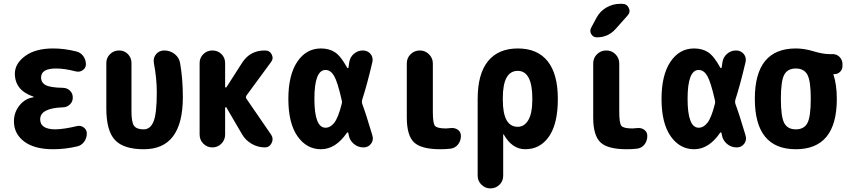

<svg xmlns="http://www.w3.org/2000/svg" viewBox="-20 -790 4540 1029"><path d="M392.6 -114.3Q412.1 -119.1 428.7 -106.9Q445.3 -94.7 445.3 -75.2Q445.3 -49.8 430.7 -29.8Q416 -9.8 391.6 -4.9Q328.1 9.8 264.6 9.8Q164.1 9.8 109.4 -31.7Q54.7 -73.2 54.7 -139.6Q54.7 -188.5 85 -225.6Q115.2 -262.7 159.2 -268.6Q160.2 -268.6 160.2 -269.5Q160.2 -271.5 158.2 -272.5Q60.5 -305.7 59.6 -394.5Q59.6 -449.2 114.7 -489.7Q169.9 -530.3 264.6 -530.3Q325.2 -530.3 387.7 -514.6Q412.1 -508.8 426.3 -489.3Q440.4 -469.7 440.4 -445.3Q440.4 -425.8 423.8 -414.1Q407.2 -402.3 386.7 -407.2Q327.1 -422.9 280.3 -422.9Q200.2 -422.9 200.2 -375Q200.2 -346.7 225.6 -333.5Q251 -320.3 318.4 -319.3Q340.8 -318.4 355.5 -303.7Q370.1 -289.1 370.1 -267.1Q370.1 -245.1 355 -230.5Q339.8 -215.8 318.4 -214.8Q195.3 -210.9 195.3 -150.4Q195.3 -97.7 275.4 -96.7Q324.2 -97.7 392.6 -114.3Z M860.4 -519.5Q891.6 -519.5 916 -500.5Q940.4 -481.4 945.3 -451.2Q960 -368.2 960 -269.5Q960 10.7 750 9.8Q642.6 9.8 596.2 -39.6Q549.8 -88.9 549.8 -210V-452.1Q549.8 -480.5 569.8 -500Q589.8 -519.5 618.2 -519.5Q646.5 -519.5 665.5 -500Q684.6 -480.5 684.6 -452.1V-192.4Q684.6 -135.7 698.2 -116.2Q711.9 -96.7 750 -96.7Q786.1 -96.7 803.2 -139.6Q820.3 -182.6 820.3 -294.9Q820.3 -371.1 804.7 -452.1Q799.8 -479.5 816.4 -499.5Q833 -519.5 860.4 -519.5Z M1300.8 -260.7 1433.6 -67.4Q1447.3 -45.9 1435.5 -22.9Q1423.8 0 1399.4 0Q1362.3 0 1329.1 -19Q1295.9 -38.1 1277.3 -70.3L1193.4 -213.9Q1189.5 -217.8 1186.5 -212.9V-69.3Q1186.5 -40 1166.5 -20Q1146.5 0 1118.2 0Q1089.8 0 1069.8 -20Q1049.8 -40 1049.8 -69.3V-452.1Q1049.8 -480.5 1069.8 -500Q1089.8 -519.5 1118.2 -519.5Q1147.5 -519.5 1167 -500Q1186.5 -480.5 1186.5 -452.1V-324.2Q1186.5 -322.3 1189.5 -321.3Q1192.4 -320.3 1193.4 -322.3L1277.3 -453.1Q1320.3 -520.5 1400.4 -519.5Q1425.8 -519.5 1436.5 -497.6Q1447.3 -475.6 1431.6 -456.1L1301.8 -279.3Q1294.9 -269.5 1300.8 -260.7Z M1811.5 -233.4Q1814.5 -243.2 1811.5 -252.9Q1789.1 -351.6 1770.5 -383.3Q1752 -415 1724.6 -415Q1665 -415 1665 -260.3Q1665 -105.5 1724.6 -105.5Q1751 -105.5 1772 -132.8Q1793 -160.2 1811.5 -233.4ZM1920.9 -234.4Q1942.4 -176.8 1975.6 -64.5Q1983.4 -40 1968.8 -20Q1954.1 0 1927.7 0Q1898.4 0 1876 -19Q1853.5 -38.1 1848.6 -67.4Q1847.7 -68.4 1847.7 -72.3Q1847.7 -76.2 1846.7 -77.1Q1845.7 -80.1 1843.3 -80.6Q1840.8 -81.1 1839.8 -79.1Q1779.3 9.8 1700.2 9.8Q1623 9.8 1574.2 -60.1Q1525.4 -129.9 1525.4 -259.8Q1525.4 -387.7 1573.2 -459Q1621.1 -530.3 1700.2 -530.3Q1744.1 -530.3 1775.4 -509.8Q1806.6 -489.3 1840.8 -426.8Q1843.8 -422.9 1846.7 -425.8Q1847.7 -426.8 1847.7 -428.7Q1847.7 -433.6 1849.6 -441.9Q1851.6 -450.2 1851.6 -455.1Q1855.5 -483.4 1876.5 -501.5Q1897.5 -519.5 1924.8 -519.5Q1950.2 -519.5 1965.8 -501Q1981.4 -482.4 1975.6 -457Q1947.3 -335.9 1920.9 -254.9Q1918 -244.1 1920.9 -234.4Z M2394.5 -103.5Q2417 -106.4 2433.6 -94.7Q2450.2 -83 2450.2 -61.5Q2450.2 -35.2 2434.6 -15.6Q2418.9 3.9 2394.5 6.8Q2369.1 9.8 2339.8 9.8Q2237.3 9.8 2198.7 -27.3Q2160.2 -64.5 2160.2 -160.2V-450.2Q2160.2 -479.5 2180.7 -499.5Q2201.2 -519.5 2230 -519.5Q2258.8 -519.5 2279.3 -499Q2299.8 -478.5 2299.8 -450.2V-190.4Q2299.8 -129.9 2311 -115.7Q2322.3 -101.6 2370.1 -101.6Q2377 -101.6 2394.5 -103.5Z M2754.9 -110.4Q2790 -110.4 2811.5 -146.5Q2833 -182.6 2833 -259.8Q2833 -410.2 2754.9 -410.2Q2674.8 -410.2 2674.8 -264.6V-254.9Q2674.8 -110.4 2754.9 -110.4ZM2969.7 -259.8Q2969.7 -127 2922.4 -58.6Q2875 9.8 2794.9 9.8Q2724.6 9.8 2679.7 -69.3Q2679.7 -70.3 2677.7 -70.3Q2676.8 -70.3 2676.8 -69.3V152.3Q2676.8 180.7 2656.7 200.2Q2636.7 219.7 2608.4 219.7Q2580.1 219.7 2560.1 199.7Q2540 179.7 2540 152.3V-259.8Q2540 -393.6 2595.2 -461.9Q2650.4 -530.3 2755.4 -530.3Q2860.4 -530.3 2915 -461.9Q2969.7 -393.6 2969.7 -259.8Z M3393.6 -103.5Q3416 -106.4 3432.6 -94.7Q3449.2 -83 3449.2 -61.5Q3449.2 -35.2 3434.1 -15.6Q3418.9 3.9 3393.6 6.8Q3368.2 9.8 3338.9 9.8Q3236.3 9.8 3197.8 -27.3Q3159.2 -64.5 3159.2 -160.2V-450.2Q3159.2 -479.5 3179.7 -499.5Q3200.2 -519.5 3229.5 -519.5Q3258.8 -519.5 3278.8 -499Q3298.8 -478.5 3298.8 -450.2V-190.4Q3298.8 -129.9 3310.1 -115.7Q3321.3 -101.6 3369.1 -101.6Q3376 -101.6 3393.6 -103.5ZM3279.3 -634.8Q3239.3 -589.8 3178.7 -589.8Q3159.2 -589.8 3148.9 -606.9Q3138.7 -624 3148.4 -641.6L3177.7 -696.3Q3196.3 -730.5 3230.5 -750Q3264.6 -769.5 3303.7 -769.5H3314.5Q3339.8 -769.5 3350.1 -747.1Q3360.4 -724.6 3342.8 -706.1Z M3811.5 -233.4Q3814.5 -243.2 3811.5 -252.9Q3789.1 -351.6 3770.5 -383.3Q3752 -415 3724.6 -415Q3665 -415 3665 -260.3Q3665 -105.5 3724.6 -105.5Q3751 -105.5 3772 -132.8Q3793 -160.2 3811.5 -233.4ZM3920.9 -234.4Q3942.4 -176.8 3975.6 -64.5Q3983.4 -40 3968.8 -20Q3954.1 0 3927.7 0Q3898.4 0 3876 -19Q3853.5 -38.1 3848.6 -67.4Q3847.7 -68.4 3847.7 -72.3Q3847.7 -76.2 3846.7 -77.1Q3845.7 -80.1 3843.3 -80.6Q3840.8 -81.1 3839.8 -79.1Q3779.3 9.8 3700.2 9.8Q3623 9.8 3574.2 -60.1Q3525.4 -129.9 3525.4 -259.8Q3525.4 -387.7 3573.2 -459Q3621.1 -530.3 3700.2 -530.3Q3744.1 -530.3 3775.4 -509.8Q3806.6 -489.3 3840.8 -426.8Q3843.8 -422.9 3846.7 -425.8Q3847.7 -426.8 3847.7 -428.7Q3847.7 -433.6 3849.6 -441.9Q3851.6 -450.2 3851.6 -455.1Q3855.5 -483.4 3876.5 -501.5Q3897.5 -519.5 3924.8 -519.5Q3950.2 -519.5 3965.8 -501Q3981.4 -482.4 3975.6 -457Q3947.3 -335.9 3920.9 -254.9Q3918 -244.1 3920.9 -234.4Z M4183.1 -130.4Q4201.2 -96.7 4245.1 -96.7Q4289.1 -96.7 4307.1 -130.4Q4325.2 -164.1 4325.2 -260.3Q4325.2 -356.4 4307.1 -389.6Q4289.1 -422.9 4245.1 -422.9Q4201.2 -422.9 4183.1 -389.6Q4165 -356.4 4165 -260.3Q4165 -164.1 4183.1 -130.4ZM4442.4 -500Q4464.8 -500 4480 -484.4Q4495.1 -468.8 4495.1 -446.3V-435.5Q4495.1 -418 4482.4 -405.3Q4469.7 -392.6 4452.1 -392.6H4447.3Q4446.3 -392.6 4446.3 -391.6V-390.6Q4447.3 -389.6 4447.3 -388.7Q4464.8 -335 4464.8 -259.8Q4464.8 9.8 4245.1 9.8Q4025.4 9.8 4025.4 -260.3Q4025.4 -530.3 4245.1 -530.3Q4290 -530.3 4340.3 -515.1Q4390.6 -500 4424.8 -500Z"/></svg>

Font: Rounded-X Mgen+ 1m bold
Style: Bold
Weight: 700
Designer: [Source Han Sans]
Ryoko NISHIZUKA  (kana & ideographs); Paul D. Hunt (Latin, Greek & Cyrillic); Wenlong ZHANG  (bopomofo
Version: Version 1.059.20150602